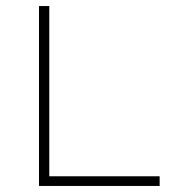

<svg xmlns="http://www.w3.org/2000/svg" viewBox="-20 -615 560 635"><path d="M109 0V-595H143V-32H508V0Z"/></svg>

Font: Encode Sans SC Expanded Thin
Style: Regular
Weight: 250
Width: 7
Designer: Multiple Designers
Foundry: Impallari Type
Version: Version 3.002